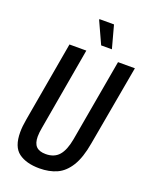

<svg xmlns="http://www.w3.org/2000/svg" viewBox="-162 -961 834 1059"><g transform="rotate(20 255.0 -431.5)"><path d="M203 12Q126 12 81 -21Q36 -54 36 -140Q36 -157 38 -176.5Q40 -196 44 -218L126 -687H225L141 -205Q138 -189 136.5 -175.5Q135 -162 135 -150Q135 -111 153 -92.5Q171 -74 209 -74Q259 -74 286.5 -105.5Q314 -137 326 -204L411 -687H510L426 -216Q411 -128 380 -78Q349 -28 305 -8Q261 12 203 12ZM292 -742 233 -871 234 -875H319L355 -742Z"/></g></svg>

Font: Archivo ExtraCondensed Medium
Style: Italic
Weight: 500
Width: 2
Italic angle: -10°
Designer: Hector Gatti
Foundry: Omnibus-Type
Version: Version 2.001